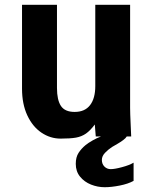

<svg xmlns="http://www.w3.org/2000/svg" viewBox="-20 -570 640 802"><path d="M72 -199.5V-550H218V-202.5Q218 -152.5 234.5 -127.5Q251 -102.5 292 -102.5Q334.5 -102.5 356.2 -130.8Q378 -159 378 -210.5V-550H523.5V-119Q523.5 -99 526 -45Q527 -28 528 0H509.5Q506 6.5 494.8 15Q483.5 23.5 470 31.2Q456.5 39 448 44Q432.5 54 419 68Q405.5 82 405.5 98Q405.5 115 416.2 125.8Q427 136.5 442.5 136.5Q459 136.5 489.8 128.2Q520.5 120 538 109.5V185.5Q515.5 198 480.5 205Q445.5 212 417 212Q388 212 360.2 201Q332.5 190 314.5 168Q296.5 146 296.5 114.5Q296.5 86.5 308.2 68.5Q320 50.5 337 36.5Q348.5 27 367 16.5Q385.5 6 402 0H380L376 -50Q357 -24.5 339 -12Q321 0.5 297.5 4.8Q274 9 233.5 9Q190 9 153 -16Q116 -41 94 -88.2Q72 -135.5 72 -199.5Z"/></svg>

Font: JuliaMono ExtraBold
Style: Regular
Weight: 800
Monospace: yes
Designer: cormullion
Foundry: corm
Version: Version 0.055; ttfautohint (v1.8.4)